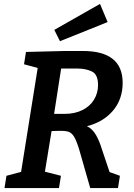

<svg xmlns="http://www.w3.org/2000/svg" viewBox="-20 -963 685 983"><path d="M541 -82 594 -63 584 0H442L385 -199Q371 -244 359 -263.5Q347 -283 330.5 -288.5Q314 -294 279 -293L244 -292L210 -84L292 -63L282 0H3L13 -63L88 -83L173 -615L103 -634L113 -697L313 -702H404Q608 -702 608 -539Q608 -455 558.5 -396.5Q509 -338 425 -317Q449 -305 464.5 -282.5Q480 -260 493 -225ZM311 -380Q363 -380 402 -399.5Q441 -419 461.5 -453Q482 -487 482 -527Q482 -582 450.5 -597Q419 -612 378 -612H293L257 -380ZM531 -850 287 -752 258 -810 492 -943Z"/></svg>

Font: Bitter Pro SemiBold
Style: Italic
Weight: 600
Italic angle: -9°
Designer: Sol Matas, and Bitter project Authors
Foundry: Sol Matas
Version: Version 1.010